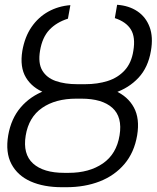

<svg xmlns="http://www.w3.org/2000/svg" viewBox="-20 -780 661 810"><path d="M310.5 -421.4H332.5Q410.2 -421.4 464.8 -397.5Q519.5 -373.5 544.9 -326.4Q570.3 -279.3 558.6 -209Q546.4 -136.7 504.9 -87.9Q463.4 -39.1 400.4 -14.6Q337.4 9.8 259.8 9.8H241.2Q164.6 9.8 109.4 -14.6Q54.2 -39.1 28.3 -87.9Q2.4 -136.7 14.6 -209Q26.9 -279.8 67.4 -327.1Q107.9 -374.5 170.4 -397.9Q232.9 -421.4 310.5 -421.4ZM323.2 -363.8H301.8Q213.9 -363.8 157.5 -324.7Q101.1 -285.6 88.4 -208Q75.7 -129.9 119.4 -90.3Q163.1 -50.8 251 -50.8H270Q356.4 -50.8 414.1 -90.6Q471.7 -130.4 484.4 -209Q497.1 -286.1 454.1 -325Q411.1 -363.8 323.2 -363.8ZM339.4 -424.8Q391.6 -424.8 434.6 -438.5Q477.5 -452.1 506.1 -483.4Q534.7 -514.6 542.5 -565.4Q552.2 -623 532.2 -655.5Q512.2 -688 464.4 -703.6L474.1 -759.8Q523.9 -756.3 559.6 -732.4Q595.2 -708.5 611.1 -666.3Q627 -624 616.7 -565.4Q605 -495.6 564.2 -451.9Q523.4 -408.2 462.6 -387.9Q401.9 -367.7 329.1 -367.2H296.4Q224.6 -367.7 170.4 -388.2Q116.2 -408.7 89.6 -452.6Q63 -496.6 74.2 -565.4Q84.5 -624.5 113 -666Q141.6 -707.5 183.8 -731Q226.1 -754.4 276.9 -758.3L266.6 -701.2Q218.3 -686 188.2 -654.1Q158.2 -622.1 148.9 -565.9Q140.1 -513.7 158.4 -482.7Q176.8 -451.7 215.3 -438.2Q253.9 -424.8 306.2 -424.8Z"/></svg>

Font: Inter 24pt Light
Style: Italic
Weight: 300
Italic angle: -9.3988°
Designer: Rasmus Andersson
Foundry: rsms
Version: Version 4.001;git-66647c0bb